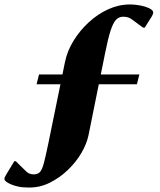

<svg xmlns="http://www.w3.org/2000/svg" viewBox="-97 -690 717 861"><path d="M35 151Q5 151 -14 147Q-33 143 -47 137Q-77 124 -77 113Q-77 105 -71 96L-33 33H-26L-4 55Q9 68 22 80Q35 92 54 92Q72 92 82 81.5Q92 71 100 40.5Q108 10 120 -48L174 -312H67L78 -356H183L194 -410Q204 -460 232 -506Q260 -552 300.5 -589.5Q341 -627 388.5 -648.5Q436 -670 486 -670Q502 -670 519.5 -667.5Q537 -665 551 -661Q590 -649 590 -634Q590 -627 584 -617L552 -566H545L524 -581Q502 -598 489 -606.5Q476 -615 455 -615Q436 -615 423 -601Q410 -587 398.5 -551.5Q387 -516 374 -450L355 -356H528L517 -312H346L300 -84Q292 -45 268 -4Q244 37 207.5 72Q171 107 127 129Q83 151 35 151Z"/></svg>

Font: Spectral ExtraBold
Style: Italic
Weight: 800
Italic angle: -10°
Designer: Jean-Baptiste Levee
Foundry: Production Type
Version: Version 2.001